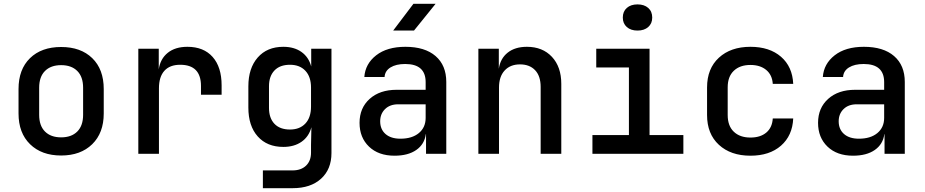

<svg xmlns="http://www.w3.org/2000/svg" viewBox="-20 -805 4840 1005"><path d="M300 9Q198 9 137.5 -50Q77 -109 77 -211V-339Q77 -442 137 -500.5Q197 -559 300 -559Q403 -559 463 -500.5Q523 -442 523 -339V-211Q523 -109 462.5 -50Q402 9 300 9ZM300 -86Q354 -86 384.5 -116.5Q415 -147 415 -204V-346Q415 -403 384.5 -433.5Q354 -464 300 -464Q246 -464 215.5 -433.5Q185 -403 185 -346V-204Q185 -147 215.5 -116.5Q246 -86 300 -86Z M704 0V-550H811V-442Q819 -497 858 -528.5Q897 -560 961 -560Q1046 -560 1093 -507Q1140 -454 1140 -358V-309H1032V-355Q1032 -466 923 -466Q869 -466 840.5 -434.5Q812 -403 812 -343V0Z M1356 180V87H1511Q1556 87 1582 62Q1608 37 1608 -6V-47L1610 -139Q1597 -90 1558.5 -63Q1520 -36 1463 -36Q1378 -36 1329 -91Q1280 -146 1280 -242V-353Q1280 -448 1329 -504Q1378 -560 1463 -560Q1520 -560 1558 -533Q1596 -506 1609 -457V-550H1715V-4Q1715 81 1660.5 130.5Q1606 180 1512 180ZM1498 -127Q1549 -127 1578.5 -158.5Q1608 -190 1608 -247V-347Q1608 -403 1578.5 -434.5Q1549 -466 1498 -466Q1445 -466 1416.5 -436Q1388 -406 1388 -354V-240Q1388 -187 1416.5 -157Q1445 -127 1498 -127Z M2045 10Q1961 10 1911.5 -37.5Q1862 -85 1862 -162Q1862 -240 1915 -287.5Q1968 -335 2056 -335H2208V-375Q2208 -470 2101 -470Q2053 -470 2024 -452Q1995 -434 1993 -402H1887Q1892 -471 1949 -515.5Q2006 -560 2102 -560Q2204 -560 2260 -511.5Q2316 -463 2316 -376V0H2210V-103H2209Q2202 -50 2159 -20Q2116 10 2045 10ZM2076 -79Q2137 -79 2172.5 -108.5Q2208 -138 2208 -188V-259H2064Q2021 -259 1995.5 -234Q1970 -209 1970 -170Q1970 -128 1998 -103.5Q2026 -79 2076 -79ZM2038 -645 2144 -785H2260L2147 -645Z M2484 0V-550H2591V-445Q2599 -499 2637.5 -529.5Q2676 -560 2738 -560Q2820 -560 2869 -507.5Q2918 -455 2918 -366V0H2810V-350Q2810 -407 2781 -437.5Q2752 -468 2702 -468Q2651 -468 2621.5 -436Q2592 -404 2592 -347V0Z M3081 0V-98H3272V-452H3101V-550H3380V-98H3557V0ZM3317 -645Q3282 -645 3261 -663.5Q3240 -682 3240 -713Q3240 -745 3261 -763.5Q3282 -782 3317 -782Q3352 -782 3373 -763.5Q3394 -745 3394 -713Q3394 -682 3373 -663.5Q3352 -645 3317 -645Z M3908 10Q3805 10 3743 -47Q3681 -104 3681 -203V-347Q3681 -446 3743 -503Q3805 -560 3908 -560Q4008 -560 4068 -508Q4128 -456 4132 -366H4025Q4022 -413 3990.5 -439Q3959 -465 3908 -465Q3853 -465 3821 -434.5Q3789 -404 3789 -348V-203Q3789 -146 3821 -115.5Q3853 -85 3908 -85Q3960 -85 3991 -111Q4022 -137 4025 -185H4132Q4128 -95 4068 -42.5Q4008 10 3908 10Z M4445 10Q4361 10 4311.5 -37.5Q4262 -85 4262 -162Q4262 -240 4315 -287.5Q4368 -335 4456 -335H4608V-375Q4608 -470 4501 -470Q4453 -470 4424 -452Q4395 -434 4393 -402H4287Q4292 -471 4349 -515.5Q4406 -560 4502 -560Q4604 -560 4660 -511.5Q4716 -463 4716 -376V0H4610V-103H4609Q4602 -50 4559 -20Q4516 10 4445 10ZM4476 -79Q4537 -79 4572.5 -108.5Q4608 -138 4608 -188V-259H4464Q4421 -259 4395.5 -234Q4370 -209 4370 -170Q4370 -128 4398 -103.5Q4426 -79 4476 -79Z"/></svg>

Font: JetBrains Mono SemiBold
Style: Regular
Weight: 472
Monospace: yes
Designer: Philipp Nurullin, Konstantin Bulenkov
Foundry: JetBrains
Version: Version 2.305; ttfautohint (v1.8.4.7-5d5b)